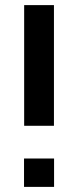

<svg xmlns="http://www.w3.org/2000/svg" viewBox="-20 -731 304 751"><path d="M191.5 0H74V-111H191.5ZM191 -239H74.5V-711H191Z"/></svg>

Font: Roberto Sans Medium
Style: Regular
Weight: 500
Designer: Google (font) & Cristiano Sobral (main changes)
Version: Version 1.000;October 12, 2021;FontCreator 14.0.0.2814 64-bi